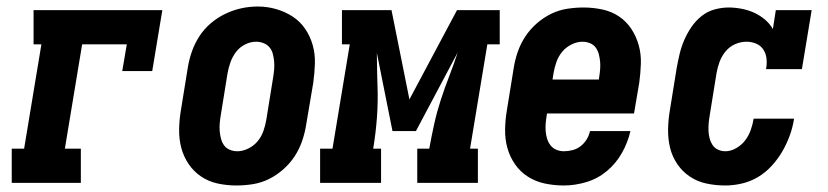

<svg xmlns="http://www.w3.org/2000/svg" viewBox="-20 -561 2540 589"><path d="M16 0V-105H54L107 -425H83V-530H478L447 -343H355L369 -425H232L179 -105H228V0Z M705 8Q676 8 648 2Q620 -4 597 -19.5Q574 -35 558.5 -58Q543 -81 536 -108Q529 -135 529.5 -164.5Q530 -194 535 -223L556 -353Q560 -378 568.5 -402.5Q577 -427 591.5 -449.5Q606 -472 626.5 -489.5Q647 -507 671 -518.5Q695 -530 720 -535.5Q745 -541 771 -541Q800 -541 827.5 -533Q855 -525 878 -510Q901 -495 916.5 -472Q932 -449 939.5 -422Q947 -395 946 -365.5Q945 -336 941 -307L919 -177Q915 -152 906.5 -127.5Q898 -103 883.5 -81Q869 -59 848.5 -41Q828 -23 804.5 -11.5Q781 0 755.5 4Q730 8 705 8ZM708 -97Q725 -97 742 -105.5Q759 -114 770.5 -128Q782 -142 788 -159Q794 -176 797 -194L818 -324Q820 -336 821 -348Q822 -360 821 -372Q820 -384 817 -395.5Q814 -407 807 -415.5Q800 -424 789 -428.5Q778 -433 766 -433Q748 -433 731.5 -424.5Q715 -416 704 -401.5Q693 -387 687 -370Q681 -353 678 -336L657 -206Q655 -194 654 -182Q653 -170 654 -158.5Q655 -147 658 -135.5Q661 -124 667.5 -115Q674 -106 685 -101.5Q696 -97 708 -97Z M962 0V-105H1000L1053 -425H1029V-530H1181L1236 -256L1382 -530H1513V-425H1475L1422 -105H1446V0H1260V-105H1297V-106Q1304 -144 1312 -180.5Q1320 -217 1332 -254Q1344 -291 1358 -327Q1372 -363 1384 -400L1256 -159H1184L1136 -399Q1136 -383 1136.5 -367Q1137 -351 1137 -336L1138 -300Q1140 -252 1136.5 -203Q1133 -154 1125 -106V-105H1149V0Z M1710 8Q1680 8 1651.5 2Q1623 -4 1599.5 -19Q1576 -34 1560 -57Q1544 -80 1536.5 -107Q1529 -134 1529.5 -164Q1530 -194 1535 -223L1556 -353Q1560 -378 1568.5 -402.5Q1577 -427 1591.5 -449Q1606 -471 1626.5 -489Q1647 -507 1670.5 -518.5Q1694 -530 1719.5 -534Q1745 -538 1770 -538Q1799 -538 1827.5 -532Q1856 -526 1879 -510.5Q1902 -495 1917 -472Q1932 -449 1939.5 -422Q1947 -395 1946 -365.5Q1945 -336 1941 -307L1925 -213H1658L1657 -206Q1655 -194 1654 -182Q1653 -170 1654 -158Q1655 -146 1658.5 -135Q1662 -124 1669 -115Q1676 -106 1687 -101.5Q1698 -97 1710 -97Q1723 -97 1736.5 -100.5Q1750 -104 1761 -112.5Q1772 -121 1779.5 -133Q1787 -145 1790 -159H1914Q1906 -124 1888 -92Q1870 -60 1842 -36.5Q1814 -13 1779 -2.5Q1744 8 1710 8ZM1675 -317H1817L1818 -324Q1820 -336 1821 -348Q1822 -360 1821 -371.5Q1820 -383 1817 -394.5Q1814 -406 1807.5 -415Q1801 -424 1790 -428.5Q1779 -433 1767 -433Q1750 -433 1733 -424.5Q1716 -416 1704.5 -402Q1693 -388 1687 -371Q1681 -354 1678 -336Z M2205 8Q2175 8 2147 2Q2119 -4 2096 -19.5Q2073 -35 2057.5 -58Q2042 -81 2035.5 -108Q2029 -135 2029.5 -164.5Q2030 -194 2035 -223L2056 -353Q2060 -375 2065 -396Q2070 -417 2079 -438Q2088 -459 2101 -478Q2114 -497 2132 -511.5Q2150 -526 2172 -532Q2194 -538 2215 -538Q2235 -538 2255.5 -534Q2276 -530 2293.5 -522Q2311 -514 2326 -501.5Q2341 -489 2351 -472L2360 -530H2470L2440 -349H2330Q2333 -365 2331.5 -380.5Q2330 -396 2322 -408.5Q2314 -421 2300 -427Q2286 -433 2270 -433Q2252 -433 2235 -425.5Q2218 -418 2206 -403.5Q2194 -389 2187.5 -371.5Q2181 -354 2178 -336L2157 -206Q2155 -194 2154 -182.5Q2153 -171 2153.5 -159Q2154 -147 2157 -136Q2160 -125 2166 -116Q2172 -107 2182.5 -102Q2193 -97 2205 -97Q2222 -97 2238.5 -106.5Q2255 -116 2266 -130.5Q2277 -145 2283 -162Q2289 -179 2292 -197H2416Q2412 -171 2403 -146Q2394 -121 2380.5 -97.5Q2367 -74 2348 -53Q2329 -32 2305.5 -18Q2282 -4 2256 2Q2230 8 2205 8Z"/></svg>

Font: Iosevka Slab Extrabold Oblique
Style: Regular
Weight: 800
Italic angle: -9°
Monospace: yes
Designer: Belleve Invis
Foundry: Belleve Invis
Version: Version 11.1.1; ttfautohint (v1.8.3)